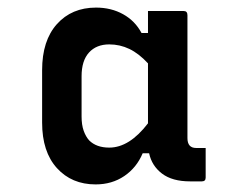

<svg xmlns="http://www.w3.org/2000/svg" viewBox="-20 -779 640 506"><path d="M232 -293Q169 -293 130 -336Q91 -379 91 -456V-594Q91 -672 130 -715.5Q169 -759 233 -759Q273 -759 304.5 -741.5Q336 -724 353 -692H370V-750H464Q474 -750 474 -739V-415Q474 -389 497 -389H522V-311Q522 -301 512 -301H481Q434 -301 407 -321.5Q380 -342 373 -375H356Q340 -337 307.5 -315Q275 -293 232 -293ZM215 -409Q234 -390 268 -390Q321 -390 370 -454V-612Q346 -638 321 -650Q296 -662 268 -662Q234 -662 214.5 -640.5Q195 -619 195 -578V-472Q195 -450 200.5 -434.5Q206 -419 215 -409Z"/></svg>

Font: Recursive Sn Lnr St SmB
Style: Regular
Weight: 600
Version: Version 1.079;hotconv 1.0.112;makeotfexe 2.5.65598; ttfautoh